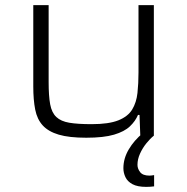

<svg xmlns="http://www.w3.org/2000/svg" viewBox="-20 -530 729 750"><path d="M317 8Q250 8 209.5 -4Q169 -16 147 -40Q125 -64 117.5 -102Q110 -140 110 -192V-510H170V-209Q170 -155 176 -122.5Q182 -90 200 -73Q218 -56 251 -50.5Q284 -45 338 -45Q405 -45 442.5 -60Q480 -75 496.5 -102.5Q513 -130 517 -167Q521 -204 521 -247V-510H581V0H528L525 -81H519Q509 -57 487.5 -36.5Q466 -16 425.5 -4Q385 8 317 8ZM551 200Q517 200 497.5 189.5Q478 179 470 162Q462 145 462 127Q462 89 483 53.5Q504 18 538 -10L581 0Q567 11 552 29.5Q537 48 527 70Q517 92 517 114Q517 129 527.5 142.5Q538 156 564 156Q568 156 571.5 155.5Q575 155 582 154V198Q574 199 566.5 199.5Q559 200 551 200Z"/></svg>

Font: Saira Expanded Light
Style: Regular
Weight: 300
Width: 7
Designer: Hector Gatti with collaboration of the Omnibus-Type team
Foundry: Omnibus-Type
Version: Version 1.101